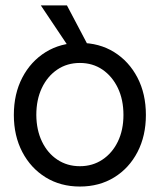

<svg xmlns="http://www.w3.org/2000/svg" viewBox="-20 -682 591 710"><path d="M275.4 7.8Q204.1 7.8 148.9 -26.1Q93.8 -60.1 62.5 -119.9Q31.2 -179.7 31.2 -256.8Q31.2 -335 62.5 -395Q93.8 -455.1 148.9 -489.3Q204.1 -523.4 275.4 -523.4Q347.2 -523.4 402.1 -489.3Q457 -455.1 488.3 -395Q519.5 -335 519.5 -256.8Q519.5 -179.7 488.5 -119.9Q457.5 -60.1 402.3 -26.1Q347.2 7.8 275.4 7.8ZM275.4 -67.4Q322.3 -67.4 358.6 -91.6Q395 -115.7 415.8 -158.4Q436.5 -201.2 436.5 -256.8Q436.5 -313.5 415.8 -356.7Q395 -399.9 358.9 -424.6Q322.8 -449.2 275.4 -449.2Q228 -449.2 191.7 -424.6Q155.3 -399.9 134.8 -356.7Q114.3 -313.5 114.3 -256.8Q114.7 -201.2 135.3 -158.4Q155.8 -115.7 192.1 -91.6Q228.5 -67.4 275.4 -67.4ZM240.2 -499 130.9 -662.1H227.5L313.5 -499Z"/></svg>

Font: Inter Display V
Style: Regular
Weight: 400
Designer: Rasmus Andersson
Foundry: rsms
Version: Version 3.015;git-src